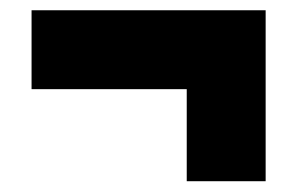

<svg xmlns="http://www.w3.org/2000/svg" viewBox="-20 -482 565 365"><path d="M335 -137.5V-312.5H40V-462.5H485V-137.5Z"/></svg>

Font: Urbanist Black
Style: Regular
Weight: 900
Designer: Corey Hu
Foundry: Corey Hu
Version: Version 1.330; ttfautohint (v1.8.4.7-5d5b)